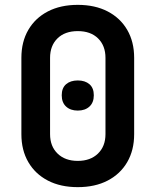

<svg xmlns="http://www.w3.org/2000/svg" viewBox="-20 -760 640 790"><path d="M300 10Q229 10 177 -17Q125 -44 96.5 -93Q68 -142 68 -208V-522Q68 -588 96.5 -637Q125 -686 177 -713Q229 -740 300 -740Q371 -740 423 -713Q475 -686 503.5 -637Q532 -588 532 -522V-208Q532 -142 503.5 -93Q475 -44 423 -17Q371 10 300 10ZM300 -98Q352 -98 383 -128Q414 -158 414 -208V-522Q414 -572 383.5 -602Q353 -632 300 -632Q247 -632 216.5 -602Q186 -572 186 -522V-208Q186 -158 217 -128Q248 -98 300 -98ZM300 -305Q270 -305 252 -321.5Q234 -338 234 -368Q234 -398 252 -413.5Q270 -429 300 -429Q330 -429 348 -413.5Q366 -398 366 -368Q366 -338 348 -321.5Q330 -305 300 -305Z"/></svg>

Font: Pitagon Sans Mono
Style: Bold
Weight: 700
Monospace: yes
Designer: Travis Tran
Foundry: Pitagon
Version: Version 1.001; ttfautohint (v1.8.4.7-5d5b);gftools[0.9.26]